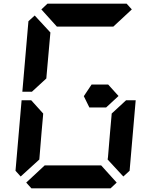

<svg xmlns="http://www.w3.org/2000/svg" viewBox="-20 -1020 856 1040"><path d="M566 -562 622 -500 555 -438H495H464L434 -499L476 -562H506H520ZM156 -526 153 -523H101L134 -905L168 -936L253 -844L240 -698L232 -608L231 -595ZM585 -405 663 -477H715L682 -95L648 -64L563 -156L565 -170L576 -302L584 -392ZM205 -302 193 -156 92 -64 64 -95 97 -477H149L158 -467L214 -405L213 -392ZM204 -969 237 -1000H390H514H666L694 -969L594 -876H587H534H503H379H348H295H288ZM612 -31 579 0H426H302H150L122 -31L222 -124H528Z"/></svg>

Font: DSEG14 Classic Mini
Style: Bold Italic
Weight: 700
Italic angle: -5°
Designer: Keshikan(Twitter:@keshinomi_88pro)
Version: Version 0.46